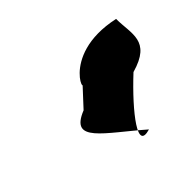

<svg xmlns="http://www.w3.org/2000/svg" viewBox="-65 -470 357 351"><g transform="rotate(-30 114.0 -295.0)"><path d="M78 -285C26 -246 91 -231 164 -195C125 -171 152 -236 192 -300C249 -334 223 -362 213 -400C85 -394 91 -287 107 -340Z"/></g></svg>

Font: Charger Distortion
Style: 2It
Weight: 400
Designer: Jasper
Foundry: Cannot Into Space Fonts
Version: Version 0.98